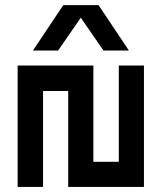

<svg xmlns="http://www.w3.org/2000/svg" viewBox="-20 -740 640 760"><path d="M150.4 0Q125 0 49.8 0Q49.8 -120.1 49.8 -480.5Q125 -480.5 349.6 -480.5Q349.6 -384.8 349.6 -99.6Q375 -99.6 450.2 -99.6Q450.2 -195.3 450.2 -480.5Q474.6 -480.5 549.8 -480.5Q549.8 -360.4 549.8 0Q474.6 0 250 0Q250 -94.7 250 -379.9Q224.6 -379.9 150.4 -379.9Q150.4 -285.2 150.4 0ZM110.4 -540Q134.8 -540 210 -540Q232.4 -572.3 299.8 -669.9Q322.3 -637.7 389.6 -540Q415 -540 490.2 -540Q460 -585 370.1 -719.7Q335 -719.7 230.5 -719.7Q200.2 -674.8 110.4 -540Z"/></svg>

Font: Alibu-Mazigh Belqasem 1
Style: Bold
Weight: 400
Designer: Mazigh Mubarik Belqasem
Version: Version 1.0